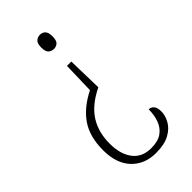

<svg xmlns="http://www.w3.org/2000/svg" viewBox="-230 -597 844 844"><g transform="rotate(-45 192.0 -175.5)"><path d="M226 -195Q152 -159 119 -107.5Q86 -56 86 16Q86 81 115.5 120Q145 159 201 159Q244 159 268.5 141.5Q293 124 303.5 94.5Q314 65 314 30Q328 30 337.5 41Q347 52 347 77Q347 101 332.5 127.5Q318 154 286 171.5Q254 189 202 189Q131 189 88 143.5Q45 98 45 16Q45 -69 82 -122.5Q119 -176 191 -212L195 -359H222ZM208 -540Q222 -540 232 -530.5Q242 -521 242 -496Q242 -470 232 -461Q222 -452 208 -452Q193 -452 182.5 -461Q172 -470 172 -496Q172 -521 182.5 -530.5Q193 -540 208 -540Z"/></g></svg>

Font: Noto Serif Condensed ExtraLight
Style: Regular
Weight: 200
Width: 3
Designer: Monotype Design Team
Foundry: Monotype Imaging Inc.
Version: Version 2.013; ttfautohint (v1.8.4.7-5d5b)